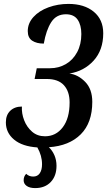

<svg xmlns="http://www.w3.org/2000/svg" viewBox="-20 -744 548 982"><path d="M101 178Q101 158 114 145Q128 159 150 159Q172 159 183.5 142Q195 125 195 96Q195 52 171 10Q94 5 52 -30Q10 -65 10 -118Q10 -156 32.5 -177.5Q55 -199 92 -199Q90 -164 103.5 -129Q117 -94 144 -70.5Q171 -47 210 -47Q266 -47 301 -93Q336 -139 336 -220Q336 -276 307 -308Q278 -340 219 -340H157L168 -395H236Q280 -395 316.5 -416Q353 -437 374.5 -477Q396 -517 396 -570Q396 -616 377 -643.5Q358 -671 317 -671Q268 -671 242 -630.5Q216 -590 204 -521Q167 -521 144.5 -536Q122 -551 122 -585Q122 -625 151 -657Q180 -689 228 -706.5Q276 -724 330 -724Q411 -724 459.5 -684Q508 -644 508 -574Q508 -488 459 -434Q410 -380 335 -368Q380 -362 416 -325Q452 -288 452 -223Q452 -116 393 -57Q334 2 230 9Q248 26 258.5 50.5Q269 75 269 104Q269 156 239.5 187Q210 218 160 218Q132 218 116.5 207Q101 196 101 178Z"/></svg>

Font: Noto Serif CondSemiBold
Style: Italic
Weight: 600
Width: 3
Italic angle: -12°
Designer: Monotype Design Team
Foundry: Monotype Imaging Inc.
Version: Version 1.001